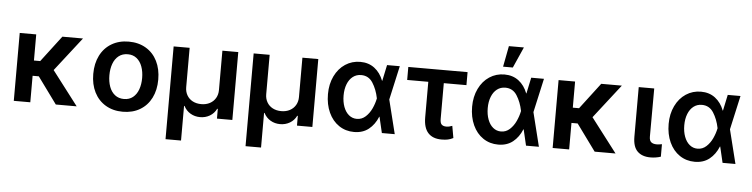

<svg xmlns="http://www.w3.org/2000/svg" viewBox="-52 -1030 5849 1494"><g transform="rotate(5 2872.0 -283.0)"><path d="M198.2 -326.2H247.1L402.3 -530.3H563.5L357.4 -265.6L560.5 0H397.5L246.6 -207H198.2V0H69.3V-530.3H198.2Z M667 -262.7Q667 -344.7 698.2 -406.7Q729.5 -468.8 787.1 -502.9Q844.7 -537.1 920.9 -537.1Q997.6 -537.1 1055.2 -502.9Q1112.8 -468.8 1143.8 -406.7Q1174.8 -344.7 1174.8 -262.7Q1174.8 -181.2 1143.6 -119.1Q1112.3 -57.1 1054.9 -23.2Q997.6 10.7 920.9 10.7Q844.7 10.7 787.1 -23.4Q729.5 -57.6 698.2 -119.4Q667 -181.2 667 -262.7ZM1048.8 -263.7Q1048.8 -313 1034.4 -352.8Q1020 -392.6 991.5 -415.5Q962.9 -438.5 921.9 -438.5Q879.9 -438.5 850.8 -415.5Q821.8 -392.6 807.4 -353Q793 -313.5 793 -263.7Q793 -213.9 807.4 -174.3Q821.8 -134.8 850.8 -111.8Q879.9 -88.9 921.9 -88.9Q962.9 -88.9 991.5 -111.8Q1020 -134.8 1034.4 -174.3Q1048.8 -213.9 1048.8 -263.7Z M1271.5 -530.3H1396.5V-222.7Q1396.5 -187.5 1412.4 -159.9Q1428.2 -132.3 1457.3 -116.9Q1486.3 -101.6 1524.4 -101.6Q1562 -101.6 1591.1 -116.9Q1620.1 -132.3 1636.2 -159.9Q1652.3 -187.5 1652.3 -222.7V-530.3H1776.4V0H1656.2V-76.2H1651.4Q1633.8 -40 1599.9 -20Q1565.9 0 1524.4 0Q1482.4 0 1448.5 -20Q1414.6 -40 1396.5 -76.2H1392.6V194.3H1271.5Z M1896.5 -530.3H2021.5V-222.7Q2021.5 -187.5 2037.4 -159.9Q2053.2 -132.3 2082.3 -116.9Q2111.3 -101.6 2149.4 -101.6Q2187 -101.6 2216.1 -116.9Q2245.1 -132.3 2261.2 -159.9Q2277.3 -187.5 2277.3 -222.7V-530.3H2401.4V0H2281.2V-76.2H2276.4Q2258.8 -40 2224.9 -20Q2190.9 0 2149.4 0Q2107.4 0 2073.5 -20Q2039.6 -40 2021.5 -76.2H2017.6V194.3H1896.5Z M2500 -265.6Q2500 -344.2 2530 -406.2Q2560.1 -468.3 2612.3 -502.7Q2664.6 -537.1 2729.5 -537.1Q2794.4 -537.1 2840.6 -502Q2886.7 -466.8 2910.2 -405.3H2912.1L2938.5 -530.3H3038.1L2979 -265.1L3044.9 0H2944.3L2915 -125H2913.1Q2887.7 -62.5 2841.6 -25.9Q2795.4 10.7 2727.5 10.7Q2661.1 10.7 2609.4 -24.2Q2557.6 -59.1 2528.8 -122.1Q2500 -185.1 2500 -265.6ZM2740.2 -92.8Q2779.3 -92.8 2808.6 -119.6Q2837.9 -146.5 2856 -185.5Q2874 -224.6 2881.8 -263.7L2882.3 -265.1L2881.8 -266.6Q2868.2 -334.5 2835.9 -385Q2803.7 -435.5 2745.1 -435.5Q2708 -435.5 2680.2 -414.1Q2652.3 -392.6 2637.2 -354Q2622.1 -315.4 2622.1 -265.6Q2622.1 -215.8 2636.7 -176.5Q2651.4 -137.2 2678.2 -115Q2705.1 -92.8 2740.2 -92.8Z M3567.4 -428.7H3390.6V-149.4Q3390.6 -116.7 3403.3 -105.2Q3416 -93.8 3438.5 -93.8Q3452.1 -93.8 3461.7 -96.2Q3471.2 -98.6 3485.4 -103.5L3502 -9.8Q3480 1.5 3459.5 5.6Q3439 9.8 3411.1 9.8Q3341.8 9.8 3305.7 -30Q3269.5 -69.8 3269.5 -151.4V-428.7H3104.5V-530.3H3567.4Z M3626 -265.6Q3626 -344.2 3656 -406.2Q3686 -468.3 3738.3 -502.7Q3790.5 -537.1 3855.5 -537.1Q3920.4 -537.1 3966.6 -502Q4012.7 -466.8 4036.1 -405.3H4038.1L4064.5 -530.3H4164.1L4105 -265.1L4170.9 0H4070.3L4041 -125H4039.1Q4013.7 -62.5 3967.5 -25.9Q3921.4 10.7 3853.5 10.7Q3787.1 10.7 3735.4 -24.2Q3683.6 -59.1 3654.8 -122.1Q3626 -185.1 3626 -265.6ZM3866.2 -92.8Q3905.3 -92.8 3934.6 -119.6Q3963.9 -146.5 3981.9 -185.5Q4000 -224.6 4007.8 -263.7L4008.3 -265.1L4007.8 -266.6Q3994.1 -334.5 3961.9 -385Q3929.7 -435.5 3871.1 -435.5Q3834 -435.5 3806.2 -414.1Q3778.3 -392.6 3763.2 -354Q3748 -315.4 3748 -265.6Q3748 -215.8 3762.7 -176.5Q3777.3 -137.2 3804.2 -115Q3831.1 -92.8 3866.2 -92.8ZM3870.1 -759.8H3987.3L3915 -596.7H3838.9Z M4407.2 -326.2H4456.1L4611.3 -530.3H4772.5L4566.4 -265.6L4769.5 0H4606.4L4455.6 -207H4407.2V0H4278.3V-530.3H4407.2Z M5025.4 -530.3 5024.4 -154.3Q5024.4 -123 5039.3 -110.8Q5054.2 -98.6 5082 -98.6Q5098.6 -98.6 5123 -103.5V-5.9Q5085 6.8 5042 6.8Q4976.6 6.8 4940.4 -29.1Q4904.3 -64.9 4904.3 -142.6V-530.3Z M5161.1 -265.6Q5161.1 -344.2 5191.2 -406.2Q5221.2 -468.3 5273.4 -502.7Q5325.7 -537.1 5390.6 -537.1Q5455.6 -537.1 5501.7 -502Q5547.9 -466.8 5571.3 -405.3H5573.2L5599.6 -530.3H5699.2L5640.1 -265.1L5706.1 0H5605.5L5576.2 -125H5574.2Q5548.8 -62.5 5502.7 -25.9Q5456.5 10.7 5388.7 10.7Q5322.3 10.7 5270.5 -24.2Q5218.8 -59.1 5189.9 -122.1Q5161.1 -185.1 5161.1 -265.6ZM5401.4 -92.8Q5440.4 -92.8 5469.7 -119.6Q5499 -146.5 5517.1 -185.5Q5535.2 -224.6 5543 -263.7L5543.5 -265.1L5543 -266.6Q5529.3 -334.5 5497.1 -385Q5464.8 -435.5 5406.2 -435.5Q5369.1 -435.5 5341.3 -414.1Q5313.5 -392.6 5298.3 -354Q5283.2 -315.4 5283.2 -265.6Q5283.2 -215.8 5297.9 -176.5Q5312.5 -137.2 5339.4 -115Q5366.2 -92.8 5401.4 -92.8Z"/></g></svg>

Font: Pretendard Std SemiBold
Style: Regular
Weight: 600
Designer: Base glyphs from Inter by Rasmus Andersson; Hangeul glyphs from Noto Sans CJK(Source Han Sans) by Jang Soo-young and Kan
Foundry: Kil Hyung-jin
Version: Version 1.309